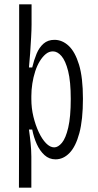

<svg xmlns="http://www.w3.org/2000/svg" viewBox="-20 -718 448 882"><path d="M67 144 68 -271V-698H125V-605Q125 -582 123 -546.5Q121 -511 118.5 -473.5Q116 -436 113 -408H128Q136 -442 148 -471Q160 -500 180 -517.5Q200 -535 230 -535Q266 -535 295.5 -507.5Q325 -480 343 -421Q361 -362 361 -264Q361 -168 344.5 -106.5Q328 -45 299.5 -15.5Q271 14 235 14Q206 14 184.5 -5.5Q163 -25 149 -56Q135 -87 128 -123H113Q115 -108 117 -92.5Q119 -77 120.5 -61.5Q122 -46 123 -30Q124 -14 124 2V144ZM229 -41Q247 -41 264.5 -62Q282 -83 293.5 -132Q305 -181 305 -263Q305 -344 293 -391.5Q281 -439 262.5 -460.5Q244 -482 223 -482Q205 -482 190 -469.5Q175 -457 162.5 -436.5Q150 -416 141.5 -389.5Q133 -363 128.5 -334Q124 -305 124 -277V-263Q124 -221 133.5 -182Q143 -143 158 -111Q173 -79 191.5 -60Q210 -41 229 -41Z"/></svg>

Font: Bricolage Grotesque Condensed ExtraLight
Style: Regular
Weight: 250
Width: 3
Designer: Mathieu Triay
Foundry: Atelier Triay
Version: Version 1.000;gftools[0.9.30]